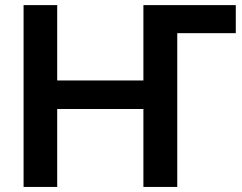

<svg xmlns="http://www.w3.org/2000/svg" viewBox="-20 -739 958 759"><path d="M206.1 0V-308.1H546.9V0H680.7V-607.9H912.1V-718.8H546.9V-420.9H206.1V-718.8H73.2V0Z"/></svg>

Font: Winston SemiBold
Style: Regular
Weight: 600
Designer: Vernon Adams, Kim Jin-seong, David Berlow, Cristiano Sobral
Foundry: The Winston Project Authors
Version: Version 3.004